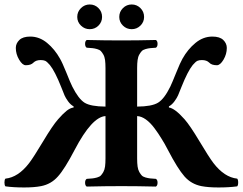

<svg xmlns="http://www.w3.org/2000/svg" viewBox="-30 -824 1075 850"><path d="M498 -749Q498 -772 514.2 -788.1Q530.3 -804.2 553.2 -804.2Q575.7 -804.2 591.8 -788.1Q607.9 -772 607.9 -749Q607.9 -726.6 591.8 -710.7Q575.7 -694.8 553.2 -694.8Q530.3 -694.8 514.2 -710.7Q498 -726.6 498 -749ZM312 -749Q312 -772 328.4 -788.1Q344.7 -804.2 367.2 -804.2Q390.1 -804.2 406 -788.1Q421.9 -772 421.9 -749Q421.9 -726.6 406 -710.7Q390.1 -694.8 367.2 -694.8Q344.7 -694.8 328.4 -710.7Q312 -726.6 312 -749ZM1020 1Q984.9 5.9 937 5.9Q891.6 5.9 861.8 0Q816.9 -8.8 786.9 -42.7Q756.8 -76.7 712.9 -161.1Q697.8 -190.4 684.6 -210.9Q671.4 -232.9 653.3 -257.1Q635.3 -281.2 615.7 -295.2Q596.2 -309.1 577.1 -310.1V-122.1Q577.1 -101.6 579.1 -86.9Q581.1 -72.3 586.7 -62.5Q592.3 -52.7 597.7 -47.1Q603 -41.5 614.3 -38.3Q625.5 -35.2 634.5 -34.2Q643.6 -33.2 660.2 -32.2Q667.5 -27.8 667.5 -15.1Q667.5 -2.4 660.2 2Q580.1 0 507.8 0Q434.1 0 354 2Q346.7 -2.4 346.7 -15.1Q346.7 -27.8 354 -32.2Q370.6 -33.2 379.6 -34.2Q388.7 -35.2 399.9 -38.3Q411.1 -41.5 416.5 -47.1Q421.9 -52.7 427.5 -62.5Q433.1 -72.3 435.1 -86.9Q437 -101.6 437 -122.1V-310.1Q377 -306.6 300.8 -161.1Q256.3 -75.7 226.6 -43Q196.8 -8.8 151.9 0Q122.1 5.9 77.1 5.9Q29.3 5.9 -5.9 1Q-10.3 -3.4 -10.3 -16.1Q-10.3 -28.8 -5.9 -33.2Q50.8 -39.1 99.1 -102.1Q119.1 -128.4 160.9 -198.2Q202.6 -268.1 227.1 -295.9Q248.5 -320.3 264.6 -333.3Q280.8 -346.2 295.9 -348.1V-353Q282.2 -360.4 271.2 -375.7Q260.3 -391.1 255.9 -401.4L241.2 -438Q213.4 -508.3 190.9 -536.1Q177.7 -551.3 170.2 -554.7Q162.6 -558.1 149.9 -558.1Q129.4 -558.1 118.2 -546.9Q107.4 -535.2 84 -535.2Q69.3 -535.2 54.7 -559.8Q40 -584.5 40 -611.8Q40 -631.8 55.7 -647Q71.3 -662.1 104 -662.1Q144.5 -662.1 178.5 -634Q212.4 -606 235.8 -564Q245.6 -547.4 264.2 -501.5Q282.2 -456.1 290 -440.9Q317.4 -386.2 344.7 -369.1Q372.1 -352.5 437 -352.1V-522.9Q437 -543.5 435.1 -558.1Q433.1 -572.8 427.5 -582.5Q421.9 -592.3 416.5 -597.9Q411.1 -603.5 399.9 -606.7Q388.7 -609.9 379.6 -610.8Q370.6 -611.8 354 -612.8Q346.7 -617.2 346.7 -629.9Q346.7 -642.6 354 -647Q434.1 -645 507.8 -645Q580.1 -645 660.2 -647Q667.5 -642.6 667.5 -629.9Q667.5 -617.2 660.2 -612.8Q643.6 -611.8 634.5 -610.8Q625.5 -609.9 614.3 -606.7Q603 -603.5 597.7 -597.9Q592.3 -592.3 586.7 -582.5Q581.1 -572.8 579.1 -558.1Q577.1 -543.5 577.1 -522.9V-352.1Q642.1 -352.5 669.7 -369.4Q697.3 -386.2 724.1 -440.9Q731.4 -456.1 749.8 -501.7Q768.1 -547.4 777.8 -564Q801.3 -606 835.4 -634Q869.6 -662.1 910.2 -662.1Q942.9 -662.1 958.5 -647Q974.1 -631.8 974.1 -611.8Q974.1 -584.5 959.5 -559.8Q944.8 -535.2 930.2 -535.2Q906.7 -535.2 896 -546.9Q884.8 -558.1 863.8 -558.1Q851.6 -558.1 844 -554.7Q836.4 -551.3 823.2 -536.1Q800.8 -508.3 772.9 -438Q762.2 -410.6 758.3 -401.9Q753.4 -390.6 742.4 -375.5Q731.4 -360.4 717.8 -353V-348.1Q743.7 -344.7 787.1 -295.9Q811.5 -268.1 853.3 -198.2Q895 -128.4 915 -102.1Q963.4 -39.1 1020 -33.2Q1024.4 -28.8 1024.4 -16.1Q1024.4 -3.4 1020 1Z"/></svg>

Font: Linux Libertine G
Style: Bold
Weight: 700
Designer: Philipp H. Poll
Foundry: Philipp H. Poll
Version: Version 5.0.3